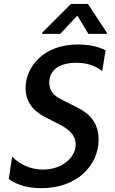

<svg xmlns="http://www.w3.org/2000/svg" viewBox="-20 -969 599 1001"><path d="M294.4 -792.6 383.5 -887.8 440.7 -792.6H536.6L537.6 -797.9L438.2 -948.5H349.8L199.6 -797.9L198.5 -792.6ZM195.3 12.1C383.2 12.1 494 -107.6 494 -241.5C494 -357.2 411.9 -394.2 361.5 -419.4L310 -445.3C280.2 -460.2 236.9 -480.5 236.9 -539.1C236.9 -601.6 286.6 -641.7 378.2 -641.7C420.5 -641.7 468.4 -633.2 512.8 -598.7L530.5 -706.7C485.4 -730.1 430 -737.2 386.4 -737.2C204.5 -737.2 113.3 -618.3 113.3 -510.3C113.3 -411.2 189.6 -371.4 223.7 -354L273.8 -328.8C316.1 -307.2 374.6 -277.7 374.6 -215.6C374.6 -146.7 301.5 -84.9 204.5 -84.9C142.8 -84.9 84.5 -109.4 43.3 -152.7L25.6 -35.5C75.3 -0.4 134.9 12.1 195.3 12.1Z"/></svg>

Font: TID UI Medium
Style: Italic
Weight: 500
Italic angle: -9.39999°
Designer: The TID Project Authors
Foundry: Bakken & Bæck
Version: Version 1.001;hotconv 1.0.109;makeotfexe 2.5.65596